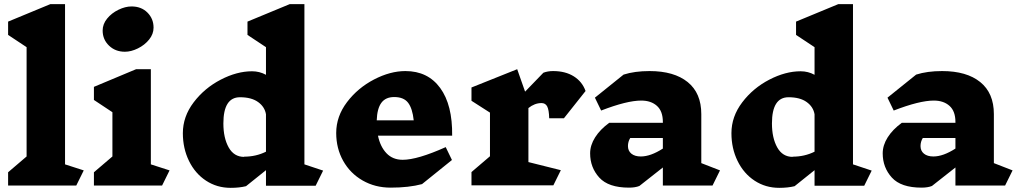

<svg xmlns="http://www.w3.org/2000/svg" viewBox="-20 -893 4902 924"><path d="M347 0H19V-64L108 -140V-666L19 -725V-789L222 -873H293V-102L383 -73Z M760 0H432V-64L521 -140V-353L432 -412V-475L635 -560H706V-102L796 -73ZM719 -760Q719 -729 697.5 -702.5Q676 -676 643.5 -660Q611 -644 581 -644Q535 -644 504.5 -673.5Q474 -703 474 -746Q474 -777 495.5 -803.5Q517 -830 550 -846Q583 -862 613 -862Q660 -862 689.5 -832.5Q719 -803 719 -760Z M1499 1H1260V-74L1164 3Q1132 11 1090 11Q1024 11 971.5 -23.5Q919 -58 889.5 -118.5Q860 -179 860 -252Q860 -332 912 -400.5Q964 -469 1042 -509.5Q1120 -550 1193 -550Q1229 -550 1260 -533V-666L1171 -725V-789L1374 -873H1445V-102L1535 -72ZM1260 -163V-343Q1254 -379 1222 -402Q1190 -425 1135 -425Q1055 -425 1055 -299Q1055 -229 1080.5 -183.5Q1106 -138 1155 -138L1154 -139Q1212 -139 1260 -163Z M2156 -240H1799Q1810 -187 1840 -155.5Q1870 -124 1918 -124Q1989 -124 2125 -185L2155 -123L2011 -7Q1948 10 1860 10Q1785 10 1725 -24.5Q1665 -59 1631.5 -119Q1598 -179 1598 -253Q1598 -333 1650 -401.5Q1702 -470 1780 -510.5Q1858 -551 1931 -551Q2039 -551 2098.5 -469.5Q2158 -388 2156 -240ZM1793 -314H1971Q1965 -371 1944 -398.5Q1923 -426 1877 -426Q1836 -426 1815.5 -398.5Q1795 -371 1793 -314Z M2523 -373V-113L2679 -74L2643 -1H2249V-65L2338 -141V-351L2249 -408V-472L2469 -560L2507 -452L2595 -543Q2616 -551 2642 -551Q2701 -551 2741.5 -525.5Q2782 -500 2798 -455L2694 -324H2623Q2622 -364 2613.5 -380.5Q2605 -397 2586 -397Q2553 -397 2523 -373Z M3409 0H3170V-87L3057 2Q3037 10 3007 10Q2908 10 2864 -38.5Q2820 -87 2820 -155Q2820 -194 2844 -232Q2868 -270 2912 -302H3170V-306Q3170 -358 3141.5 -383.5Q3113 -409 3066 -409Q2997 -409 2873 -361L2843 -423L2981 -534Q3034 -551 3106 -551Q3224 -551 3289.5 -498Q3355 -445 3355 -344V-108L3445 -73ZM3170 -178V-229H3013Q3002 -211 3002 -190Q3002 -167 3018.5 -153.5Q3035 -140 3064 -140Q3111 -140 3170 -178Z M4139 1H3900V-74L3804 3Q3772 11 3730 11Q3664 11 3611.5 -23.5Q3559 -58 3529.5 -118.5Q3500 -179 3500 -252Q3500 -332 3552 -400.5Q3604 -469 3682 -509.5Q3760 -550 3833 -550Q3869 -550 3900 -533V-666L3811 -725V-789L4014 -873H4085V-102L4175 -72ZM3900 -163V-343Q3894 -379 3862 -402Q3830 -425 3775 -425Q3695 -425 3695 -299Q3695 -229 3720.5 -183.5Q3746 -138 3795 -138L3794 -139Q3852 -139 3900 -163Z M4817 0H4578V-87L4465 2Q4445 10 4415 10Q4316 10 4272 -38.5Q4228 -87 4228 -155Q4228 -194 4252 -232Q4276 -270 4320 -302H4578V-306Q4578 -358 4549.5 -383.5Q4521 -409 4474 -409Q4405 -409 4281 -361L4251 -423L4389 -534Q4442 -551 4514 -551Q4632 -551 4697.5 -498Q4763 -445 4763 -344V-108L4853 -73ZM4578 -178V-229H4421Q4410 -211 4410 -190Q4410 -167 4426.5 -153.5Q4443 -140 4472 -140Q4519 -140 4578 -178Z"/></svg>

Font: Inknut Antiqua ExtraBold
Style: Regular
Weight: 800
Designer: Claus Eggers Sørensen
Foundry: Claus Eggers Sørensen
Version: Version 1.003; ttfautohint (v1.8.2) -l 8 -r 50 -G 200 -x 14 